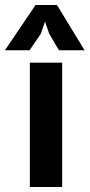

<svg xmlns="http://www.w3.org/2000/svg" viewBox="-50 -752 360 772"><path d="M0 0ZM70 -500H200V0H70ZM93 -732H179L290 -550H187L148 -616L131 -665L114 -616L69 -550H-30Z"/></svg>

Font: PT Sans
Style: Bold
Weight: 700
Version: Version 2.003W OFL; ttfautohint (v1.6)